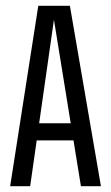

<svg xmlns="http://www.w3.org/2000/svg" viewBox="-20 -642 383 662"><path d="M257 -217V-158H83V-217ZM328 0H259L166 -574L84 0H15L112 -622H221Z"/></svg>

Font: Teko Light Light
Style: Regular
Weight: 300
Version: Version 2.000;gftools[0.9.28.dev9+g7d2139d.d20230707]